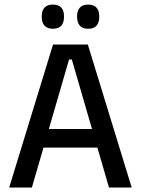

<svg xmlns="http://www.w3.org/2000/svg" viewBox="-20 -838 630 858"><path d="M21 0 217 -639H372.5L568.5 0H467L301 -572H288.5L122.5 0ZM149 -178.5V-261.5H439.5V-178.5ZM216 -709.5Q191.5 -709.5 179 -723.2Q166.5 -737 166.5 -762V-765.5Q166.5 -790.5 179 -804Q191.5 -817.5 216 -817.5Q241.5 -817.5 253.8 -804Q266 -790.5 266 -765.5V-762Q266 -737 253.8 -723.2Q241.5 -709.5 216 -709.5ZM374 -709.5Q349 -709.5 336.8 -723.2Q324.5 -737 324.5 -762V-765.5Q324.5 -790.5 336.8 -804Q349 -817.5 374 -817.5Q399 -817.5 411.2 -804Q423.5 -790.5 423.5 -765.5V-762Q423.5 -737 411.2 -723.2Q399 -709.5 374 -709.5Z"/></svg>

Font: Anek Tamil Medium Medium
Style: Regular
Weight: 500
Version: Version 1.003